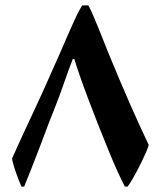

<svg xmlns="http://www.w3.org/2000/svg" viewBox="-20 -695 614 715"><path d="M60 0Q56 -8 50 -23.5Q44 -39 38 -56.5Q32 -74 28.5 -87.5Q25 -101 25 -105Q44 -148 63.5 -190Q83 -232 102 -272.5Q121 -313 138.5 -351.5Q156 -390 171.5 -425.5Q187 -461 202 -494Q216 -527 229.5 -557.5Q243 -588 254 -612.5Q265 -637 273.5 -653Q282 -669 286 -675H309Q320 -655 328.5 -634Q337 -613 346 -592Q364 -546 384 -497Q404 -448 425 -398.5Q446 -349 466 -303.5Q486 -258 503.5 -220Q521 -182 534 -155Q531 -145 524.5 -129.5Q518 -114 509 -95.5Q500 -77 490 -58Q480 -39 471 -24Q462 -9 455 0H445Q432 -25 417 -58Q402 -91 385 -133Q368 -175 347 -227Q328 -275 309.5 -324Q291 -373 277 -413.5Q263 -454 257 -475H251Q244 -457 235.5 -434Q227 -411 218 -385Q206 -350 192 -313.5Q178 -277 163 -240Q145 -192 127.5 -146Q110 -100 95 -62.5Q80 -25 70 0Z"/></svg>

Font: Noto Nastaliq Urdu Medium
Style: Regular
Weight: 500
Designer: Monotype Design Team (Patrick Giasson: type design, Kamal Mansour: OpenType code, Glenda Bellarosa). Updated by Simon Co
Foundry: Monotype Imaging Inc., Simon Cozens
Version: Version 3.007